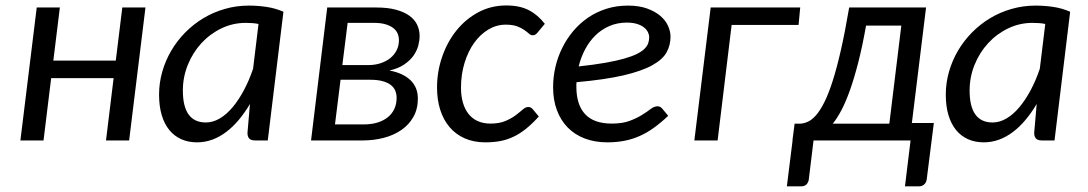

<svg xmlns="http://www.w3.org/2000/svg" viewBox="-20 -504 3904 689"><path d="M502 -477.1 443.4 0H360.4L387.7 -223.6H163.6L136.2 0H53.2L111.8 -477.1H194.8L171.4 -286.6H395.5L418.9 -477.1Z M550.8 0ZM940.9 0H896Q878.9 0 873 -8.5Q867.2 -17.1 868.2 -29.3L877 -130.9Q858.4 -99.6 837.2 -74.2Q815.9 -48.8 792.2 -30.8Q768.6 -12.7 741.9 -2.9Q715.3 6.8 687 6.8Q655.8 6.8 630.6 -4.4Q605.5 -15.6 587.6 -37.4Q569.8 -59.1 560.3 -91.1Q550.8 -123 550.8 -164.6Q550.8 -206.5 562.3 -246.6Q573.7 -286.6 594.5 -322Q615.2 -357.4 644.5 -387.2Q673.8 -417 709.5 -438.5Q745.1 -460 786.6 -471.9Q828.1 -483.9 873 -483.9Q905.3 -483.9 936.5 -479.2Q967.8 -474.6 997.1 -461.9ZM718.8 -64.5Q744.1 -64.5 768.6 -78.9Q793 -93.3 814.7 -119.1Q836.4 -145 855.2 -180.2Q874 -215.3 888.2 -257.3L907.7 -418Q896.5 -420.4 884.8 -421.1Q873 -421.9 861.8 -421.9Q815.4 -421.9 774.4 -402.1Q733.4 -382.3 702.6 -348.9Q671.9 -315.4 654.1 -271.5Q636.2 -227.5 636.2 -179.2Q636.2 -64.5 718.8 -64.5Z M1154.3 -477.1H1330.6Q1372.1 -477.1 1401.4 -469Q1430.7 -460.9 1449.5 -447.3Q1468.3 -433.6 1477.1 -414.8Q1485.8 -396 1485.8 -375Q1485.8 -358.9 1481 -340.3Q1476.1 -321.8 1463.9 -304.4Q1451.7 -287.1 1430.7 -272.7Q1409.7 -258.3 1377.4 -251Q1426.8 -241.7 1453.1 -216.1Q1479.5 -190.4 1479.5 -150.4Q1479.5 -112.8 1463.6 -84.7Q1447.8 -56.6 1420.7 -37.8Q1393.6 -19 1357.7 -9.5Q1321.8 0 1281.2 0H1096.2ZM1202.1 -217.8 1182.1 -57.6H1286.6Q1313 -57.6 1334.5 -64.2Q1356 -70.8 1371.3 -83Q1386.7 -95.2 1395 -113Q1403.3 -130.9 1403.3 -152.8Q1403.3 -167 1398.2 -179Q1393.1 -190.9 1381.8 -199.5Q1370.6 -208 1352.5 -212.9Q1334.5 -217.8 1308.6 -217.8ZM1208.5 -270.5H1302.2Q1325.7 -270.5 1345.7 -277.1Q1365.7 -283.7 1380.4 -295.4Q1395 -307.1 1403.3 -323.5Q1411.6 -339.8 1411.6 -359.9Q1411.6 -371.6 1407.2 -382.8Q1402.8 -394 1392.3 -402.6Q1381.8 -411.1 1364.7 -416.5Q1347.7 -421.9 1322.3 -421.9H1227.5Z M1548.3 0ZM1913.6 -85.9Q1888.7 -58.6 1866.2 -40.8Q1843.8 -22.9 1821 -12.5Q1798.3 -2 1774.2 2.4Q1750 6.8 1721.7 6.8Q1679.7 6.8 1647.5 -7.6Q1615.2 -22 1593.3 -47.9Q1571.3 -73.7 1559.8 -109.9Q1548.3 -146 1548.3 -189.5Q1548.3 -247.1 1566.7 -300.3Q1585 -353.5 1617.9 -394.5Q1650.9 -435.5 1696.5 -460Q1742.2 -484.4 1796.9 -484.4Q1845.2 -484.4 1877.7 -467.5Q1910.2 -450.7 1935.1 -418.5L1908.2 -386.2Q1905.3 -382.3 1900.9 -379.9Q1896.5 -377.4 1891.6 -377.4Q1884.8 -377.4 1878.2 -383.3Q1871.6 -389.2 1861.3 -396.5Q1851.1 -403.8 1835.2 -409.7Q1819.3 -415.5 1794.9 -415.5Q1761.7 -415.5 1732.7 -398.2Q1703.6 -380.9 1681.6 -350.3Q1659.7 -319.8 1647 -278.3Q1634.3 -236.8 1634.3 -189Q1634.3 -159.7 1641.1 -136Q1647.9 -112.3 1661.1 -95.5Q1674.3 -78.6 1694.1 -69.6Q1713.9 -60.5 1739.7 -60.5Q1772 -60.5 1793.7 -69.8Q1815.4 -79.1 1830.3 -90.3Q1845.2 -101.6 1855.7 -110.8Q1866.2 -120.1 1876 -120.1Q1885.3 -120.1 1892.1 -111.8L1913.6 -85.9Z M1964.8 0ZM2386.2 -372.6Q2386.2 -341.8 2372.1 -316.2Q2357.9 -290.5 2320.6 -269.8Q2283.2 -249 2217.5 -233.6Q2151.9 -218.3 2048.8 -209Q2048.3 -205.1 2048.3 -200.9Q2048.3 -196.8 2048.3 -192.9Q2048.3 -127.9 2079.8 -94.2Q2111.3 -60.5 2175.3 -60.5Q2213.9 -60.5 2239.7 -70.3Q2265.6 -80.1 2283.9 -91.6Q2302.2 -103 2314.9 -112.8Q2327.6 -122.6 2339.8 -122.6Q2349.1 -122.6 2356.4 -114.3L2377.9 -88.4Q2351.6 -63.5 2326.4 -45.4Q2301.3 -27.3 2275.4 -15.9Q2249.5 -4.4 2220.9 1.2Q2192.4 6.8 2159.7 6.8Q2114.3 6.8 2078.1 -7.1Q2042 -21 2016.8 -46.9Q1991.7 -72.8 1978.3 -109.1Q1964.8 -145.5 1964.8 -190.9Q1964.8 -227.5 1973.1 -263.4Q1981.4 -299.3 1997.6 -332Q2013.7 -364.7 2036.9 -392.3Q2060.1 -419.9 2089.8 -440.4Q2119.6 -460.9 2155.8 -472.4Q2191.9 -483.9 2233.4 -483.9Q2273.4 -483.9 2302.2 -473.4Q2331.1 -462.9 2349.9 -446.8Q2368.7 -430.7 2377.4 -410.9Q2386.2 -391.1 2386.2 -372.6ZM2229 -422.9Q2195.3 -422.9 2167 -410.6Q2138.7 -398.4 2116.9 -377.2Q2095.2 -356 2079.8 -327.1Q2064.5 -298.3 2056.6 -265.6Q2111.3 -271.5 2151.6 -278.6Q2191.9 -285.6 2220 -293.7Q2248 -301.8 2265.6 -310.5Q2283.2 -319.3 2293 -329.1Q2302.7 -338.9 2306.2 -349.1Q2309.6 -359.4 2309.6 -370.6Q2309.6 -379.4 2305.2 -388.4Q2300.8 -397.5 2291.3 -405.3Q2281.7 -413.1 2266.4 -418Q2251 -422.9 2229 -422.9Z M2851.6 -477.1 2845.7 -414.6H2605.5L2555.2 0H2471.7L2530.3 -477.1Z M3303.2 -477.1 3252 -60.1 3244.6 0 3252.4 -62.5H3331.1L3305.7 138.7Q3304.2 150.9 3296.6 157.7Q3289.1 164.6 3278.3 164.6H3227.5L3247.6 0H2899.4L2882.3 140.6Q2881.3 149.4 2874.8 157Q2868.2 164.6 2856 164.6H2803.7L2824.2 0H2823.7L2831.5 -60.1H2850.1Q2864.3 -60.5 2878.9 -67.1Q2893.6 -73.7 2908.2 -90.3Q2922.9 -106.9 2937.7 -136.2Q2952.6 -165.5 2967.5 -211.7Q2982.4 -257.8 2997.3 -323Q3012.2 -388.2 3027.3 -477.1ZM3087.9 -412.1Q3074.7 -337.9 3060.1 -280.8Q3045.4 -223.6 3030.3 -180.9Q3015.1 -138.2 2999.5 -108.6Q2983.9 -79.1 2968.3 -60.1H3171.4L3214.4 -412.1Z M3374 0ZM3764.2 0H3719.2Q3702.1 0 3696.3 -8.5Q3690.4 -17.1 3691.4 -29.3L3700.2 -130.9Q3681.6 -99.6 3660.4 -74.2Q3639.2 -48.8 3615.5 -30.8Q3591.8 -12.7 3565.2 -2.9Q3538.6 6.8 3510.3 6.8Q3479 6.8 3453.9 -4.4Q3428.7 -15.6 3410.9 -37.4Q3393.1 -59.1 3383.5 -91.1Q3374 -123 3374 -164.6Q3374 -206.5 3385.5 -246.6Q3397 -286.6 3417.7 -322Q3438.5 -357.4 3467.8 -387.2Q3497.1 -417 3532.7 -438.5Q3568.4 -460 3609.9 -471.9Q3651.4 -483.9 3696.3 -483.9Q3728.5 -483.9 3759.8 -479.2Q3791 -474.6 3820.3 -461.9ZM3542 -64.5Q3567.4 -64.5 3591.8 -78.9Q3616.2 -93.3 3637.9 -119.1Q3659.7 -145 3678.5 -180.2Q3697.3 -215.3 3711.4 -257.3L3731 -418Q3719.7 -420.4 3708 -421.1Q3696.3 -421.9 3685.1 -421.9Q3638.7 -421.9 3597.7 -402.1Q3556.6 -382.3 3525.9 -348.9Q3495.1 -315.4 3477.3 -271.5Q3459.5 -227.5 3459.5 -179.2Q3459.5 -64.5 3542 -64.5Z"/></svg>

Font: Carlito
Style: Italic
Weight: 400
Italic angle: -7°
Designer: Lukasz Dziedzic
Foundry: tyPoland Lukasz Dziedzic
Version: Version 1.104